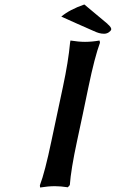

<svg xmlns="http://www.w3.org/2000/svg" viewBox="-20 -832 517 858"><path d="M359.9 -645Q390.6 -645 424.8 -650.9L426.8 -641.1Q403.3 -578.1 375 -441.9Q366.7 -401.9 349.9 -321.5Q333 -241.2 324.2 -201.2Q296.9 -74.2 292 -4.9L283.2 4.9Q250 0 225.1 0Q195.3 0 159.2 5.9L158.2 -3.9Q180.7 -62.5 210 -203.1Q211.9 -211.4 261.2 -443.8Q285.6 -558.1 293 -640.1Q293 -640.6 293.9 -645.5Q294.9 -650.4 294.9 -650.9Q331.1 -645 359.9 -645ZM356.9 -812 460.9 -725.1H460Q478.5 -710 477.1 -700.2Q474.6 -692.9 465.3 -687Q456.1 -681.2 444.8 -681.2Q422.4 -681.2 398.9 -693.8L399.9 -692.9Q377.4 -702.6 326.9 -725.1Q276.4 -747.6 253.9 -757.8Q291 -789.1 356.9 -812Z"/></svg>

Font: Linear Smooth
Style: Bold Italic
Weight: 700
Designer: Philipp H. Poll, Flanker
Foundry: Philipp H. Poll, reworked by Flanker
Version: Version 1.061 | FøM Fix